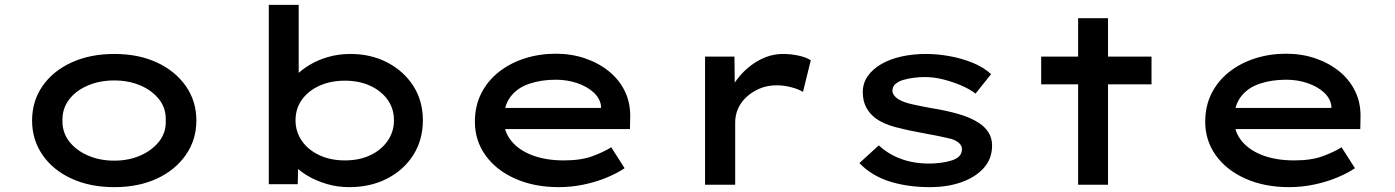

<svg xmlns="http://www.w3.org/2000/svg" viewBox="-20 -760 5739 790"><path d="M450 10Q351 10 274.5 -25Q198 -60 155 -122.5Q112 -185 112 -264Q112 -344 155 -406Q198 -468 274.5 -503Q351 -538 450 -538Q550 -538 625.5 -503Q701 -468 744.5 -406Q788 -344 788 -264Q788 -185 744.5 -122.5Q701 -60 625.5 -25Q550 10 450 10ZM450 -99Q510 -99 558.5 -120.5Q607 -142 635.5 -179Q664 -216 662 -264Q664 -313 635.5 -350Q607 -387 558.5 -408Q510 -429 450 -429Q390 -429 341 -408Q292 -387 264 -350Q236 -313 237 -264Q236 -216 264 -179Q292 -142 341 -120.5Q390 -99 450 -99Z M1417 10Q1368 10 1324.5 -3Q1281 -16 1247 -36Q1213 -56 1191 -79.5Q1169 -103 1163 -123L1208 -128L1205 -2H1086V-740H1209V-405L1171 -407Q1178 -429 1199.5 -451Q1221 -473 1254 -493Q1287 -513 1330 -525.5Q1373 -538 1422 -538Q1506 -538 1573.5 -503Q1641 -468 1680.5 -406.5Q1720 -345 1720 -265Q1720 -185 1681 -123Q1642 -61 1573.5 -25.5Q1505 10 1417 10ZM1399 -100Q1459 -100 1504 -121.5Q1549 -143 1575 -180.5Q1601 -218 1601 -265Q1601 -313 1575 -349.5Q1549 -386 1503.5 -407Q1458 -428 1399 -428Q1340 -428 1294 -407Q1248 -386 1222 -349.5Q1196 -313 1196 -265Q1196 -218 1222 -180.5Q1248 -143 1294 -121.5Q1340 -100 1399 -100Z M2279 10Q2178 10 2099.5 -25Q2021 -60 1977.5 -121Q1934 -182 1934 -259Q1934 -324 1960 -375.5Q1986 -427 2032 -463.5Q2078 -500 2138.5 -519.5Q2199 -539 2267 -539Q2331 -539 2387 -520Q2443 -501 2485.5 -466.5Q2528 -432 2551 -384.5Q2574 -337 2573 -279L2572 -229H2033L2010 -316H2469L2453 -303V-325Q2448 -357 2421 -381Q2394 -405 2353.5 -418.5Q2313 -432 2267 -432Q2207 -432 2158 -415.5Q2109 -399 2081 -362.5Q2053 -326 2053 -268Q2053 -218 2084 -180Q2115 -142 2170.5 -121Q2226 -100 2300 -100Q2371 -100 2418 -117.5Q2465 -135 2495 -154L2550 -68Q2519 -47 2475.5 -29Q2432 -11 2381.5 -0.5Q2331 10 2279 10Z M2881 0V-527H3002L3004 -338L2971 -349Q2986 -402 3021.5 -444.5Q3057 -487 3104 -512.5Q3151 -538 3202 -538Q3235 -538 3266.5 -531Q3298 -524 3316 -512L3284 -382Q3264 -394 3234 -401.5Q3204 -409 3176 -409Q3137 -409 3105.5 -395.5Q3074 -382 3051 -360.5Q3028 -339 3016.5 -312.5Q3005 -286 3005 -257V0Z M3806 10Q3714 10 3640 -13.5Q3566 -37 3516 -89L3596 -162Q3634 -126 3686.5 -106.5Q3739 -87 3803 -87Q3825 -87 3849 -90Q3873 -93 3893.5 -99Q3914 -105 3926 -116.5Q3938 -128 3938 -146Q3938 -173 3896 -188Q3872 -194 3840.5 -200.5Q3809 -207 3774 -213Q3713 -224 3664 -237Q3615 -250 3583 -273Q3558 -292 3544 -318.5Q3530 -345 3530 -381Q3530 -418 3550.5 -447Q3571 -476 3606.5 -496.5Q3642 -517 3689 -527.5Q3736 -538 3790 -538Q3837 -538 3887 -529Q3937 -520 3981.5 -502Q4026 -484 4058 -455L3994 -375Q3969 -394 3933.5 -409Q3898 -424 3860 -433.5Q3822 -443 3785 -443Q3763 -443 3739.5 -440Q3716 -437 3696 -431Q3676 -425 3664 -414Q3652 -403 3652 -387Q3652 -377 3658.5 -368Q3665 -359 3676 -352Q3697 -339 3733 -331Q3769 -323 3813 -315Q3875 -305 3925 -290.5Q3975 -276 4008 -254Q4034 -237 4048 -214Q4062 -191 4062 -161Q4062 -107 4028 -69Q3994 -31 3936.5 -10.5Q3879 10 3806 10Z M4416 0V-685H4539V0ZM4264 -413V-527H4718V-413Z M5284 10Q5183 10 5104.5 -25Q5026 -60 4982.5 -121Q4939 -182 4939 -259Q4939 -324 4965 -375.5Q4991 -427 5037 -463.5Q5083 -500 5143.5 -519.5Q5204 -539 5272 -539Q5336 -539 5392 -520Q5448 -501 5490.5 -466.5Q5533 -432 5556 -384.5Q5579 -337 5578 -279L5577 -229H5038L5015 -316H5474L5458 -303V-325Q5453 -357 5426 -381Q5399 -405 5358.5 -418.5Q5318 -432 5272 -432Q5212 -432 5163 -415.5Q5114 -399 5086 -362.5Q5058 -326 5058 -268Q5058 -218 5089 -180Q5120 -142 5175.5 -121Q5231 -100 5305 -100Q5376 -100 5423 -117.5Q5470 -135 5500 -154L5555 -68Q5524 -47 5480.5 -29Q5437 -11 5386.5 -0.5Q5336 10 5284 10Z"/></svg>

Font: Lexend Tera Medium
Style: Regular
Weight: 500
Designer: Bonnie Shaver-Troup, Thomas Jockin
Foundry: Lexend
Version: Version 1.007